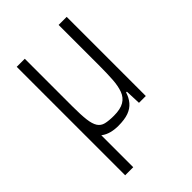

<svg xmlns="http://www.w3.org/2000/svg" viewBox="-208 -598 875 875"><g transform="rotate(-45 229.5 -160.5)"><path d="M68 189V-510H120V-202Q120 -148 124 -115.5Q128 -83 139 -66Q150 -49 170.5 -44Q191 -39 224 -39Q266 -39 289.5 -53Q313 -67 323 -94Q333 -121 335.5 -159.5Q338 -198 338 -245V-510H390V0H346L343 -75H338Q330 -49 314 -30Q298 -11 272 -1.5Q246 8 205 8Q181 8 160 2.5Q139 -3 122.5 -15Q106 -27 94 -49L152 -28H120V189Z"/></g></svg>

Font: Saira Condensed Light
Style: Regular
Weight: 300
Width: 3
Designer: Hector Gatti with collaboration of the Omnibus-Type team
Foundry: Omnibus-Type
Version: Version 1.101